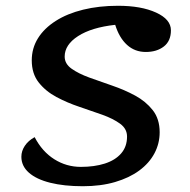

<svg xmlns="http://www.w3.org/2000/svg" viewBox="-20 -620 658 665"><path d="M267 25Q202 25 154 13Q106 1 80 -22Q54 -45 54 -77Q54 -97 66 -115Q78 -133 100 -145Q126 -95 168 -68.5Q210 -42 260 -42Q307 -42 343 -53.5Q379 -65 399.5 -88.5Q420 -112 420 -147Q420 -174 396 -191.5Q372 -209 334.5 -222.5Q297 -236 255 -250Q213 -264 175.5 -284Q138 -304 114 -334.5Q90 -365 90 -411Q90 -453 111.5 -487.5Q133 -522 173 -547.5Q213 -573 268 -586.5Q323 -600 389 -600Q469 -600 520.5 -576.5Q572 -553 572 -515Q572 -478 547.5 -459Q523 -440 485 -440Q447 -440 420 -464.5Q393 -489 379 -534Q297 -525 250.5 -495Q204 -465 204 -424Q204 -399 228 -382Q252 -365 289 -351.5Q326 -338 368.5 -323.5Q411 -309 448 -289Q485 -269 509 -238.5Q533 -208 533 -162Q533 -123 515 -89Q497 -55 462.5 -29.5Q428 -4 378.5 10.5Q329 25 267 25Z"/></svg>

Font: Lemonada
Style: Regular
Weight: 400
Designer: Mohamed Gaber (Arabic), Eduardo Tunni (Latin)
Foundry: Kief Type Foundry
Version: Version 4.005